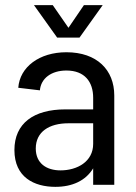

<svg xmlns="http://www.w3.org/2000/svg" viewBox="-20 -718 528 746"><path d="M342 -338V-293H234C111 -293 36 -239 36 -135C36 -29 113 8 195 8C261 8 313 -16 342 -64V0H424V-347C424 -446 357 -515 238 -515C133 -515 57 -458 51 -377L135 -367C139 -414 180 -444 238 -444C309 -444 342 -400 342 -338ZM112 -698 202 -572H289L379 -698H306L246 -610L185 -698ZM119 -141C119 -206 171 -239 246 -239H342V-159C342 -90 280 -56 215 -56C161 -56 119 -83 119 -141Z"/></svg>

Font: Vanilla Cream Book
Style: Regular
Weight: 400
Designer: Jeremy Tribby, Jinavaṁso
Foundry: Tribby Type
Version: Version 1.422;Glyphs 3.1.2 (3151)